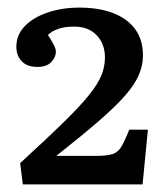

<svg xmlns="http://www.w3.org/2000/svg" viewBox="-20 -859 441 505"><path d="M40 -374 33 -430Q103 -494 147 -537Q191 -580 214.5 -609.5Q238 -639 247 -661.5Q256 -684 256 -708Q256 -743 234.5 -766Q213 -789 175 -789Q150 -789 133 -783Q116 -777 106 -767Q116 -752 121.5 -741Q127 -730 127 -723Q127 -709 115 -696Q103 -683 79 -683Q51 -683 37 -698Q23 -713 23 -736Q23 -767 45 -790Q67 -813 105 -826Q143 -839 189 -839Q239 -839 276.5 -825Q314 -811 335 -783Q356 -755 356 -713Q356 -687 345 -661.5Q334 -636 308.5 -607Q283 -578 238.5 -539.5Q194 -501 128 -449H231Q261 -449 275.5 -453.5Q290 -458 299 -473Q308 -488 320 -518H369L355 -374Z"/></svg>

Font: Literata 18pt Medium
Style: Regular
Weight: 500
Designer: Latin by Veronika Burian and Jose Scaglione. Greek by Irene Vlachou. Cyrillic by Vera Evstafieva.
Foundry: TypeTogether
Version: Version 3.103;gftools[0.9.29]